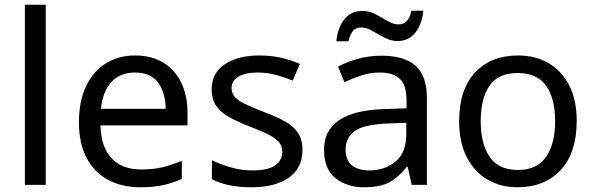

<svg xmlns="http://www.w3.org/2000/svg" viewBox="-20 -780 2507 810"><path d="M173 0H85V-760H173Z M550 -546Q619 -546 668.5 -516Q718 -486 744.5 -431.5Q771 -377 771 -304V-251H404Q406 -160 450.5 -112.5Q495 -65 575 -65Q626 -65 665.5 -74.5Q705 -84 747 -102V-25Q706 -7 666 1.5Q626 10 571 10Q495 10 436.5 -21Q378 -52 345.5 -113.5Q313 -175 313 -264Q313 -352 342.5 -415Q372 -478 425.5 -512Q479 -546 550 -546ZM549 -474Q486 -474 449.5 -433.5Q413 -393 406 -321H679Q678 -389 647 -431.5Q616 -474 549 -474Z M1256 -148Q1256 -70 1198 -30Q1140 10 1042 10Q986 10 945.5 1Q905 -8 874 -24V-104Q906 -88 951.5 -74.5Q997 -61 1044 -61Q1111 -61 1141 -82.5Q1171 -104 1171 -140Q1171 -160 1160 -176Q1149 -192 1120.5 -208Q1092 -224 1039 -244Q987 -264 950 -284Q913 -304 893 -332Q873 -360 873 -404Q873 -472 928.5 -509Q984 -546 1074 -546Q1123 -546 1165.5 -536.5Q1208 -527 1245 -510L1215 -440Q1181 -454 1144 -464Q1107 -474 1068 -474Q1014 -474 985.5 -456.5Q957 -439 957 -409Q957 -387 970 -371.5Q983 -356 1013.5 -341.5Q1044 -327 1095 -307Q1146 -288 1182 -268Q1218 -248 1237 -219.5Q1256 -191 1256 -148Z M1589 -545Q1687 -545 1734 -502Q1781 -459 1781 -365V0H1717L1700 -76H1696Q1661 -32 1622.5 -11Q1584 10 1516 10Q1443 10 1395 -28.5Q1347 -67 1347 -149Q1347 -229 1410 -272.5Q1473 -316 1604 -320L1695 -323V-355Q1695 -422 1666 -448Q1637 -474 1584 -474Q1542 -474 1504 -461.5Q1466 -449 1433 -433L1406 -499Q1441 -518 1489 -531.5Q1537 -545 1589 -545ZM1615 -259Q1515 -255 1476.5 -227Q1438 -199 1438 -148Q1438 -103 1465.5 -82Q1493 -61 1536 -61Q1604 -61 1649 -98.5Q1694 -136 1694 -214V-262ZM1399 -606Q1405 -665 1433.5 -699.5Q1462 -734 1509 -734Q1539 -734 1565.5 -719.5Q1592 -705 1616 -691Q1640 -677 1661 -677Q1684 -677 1696.5 -691.5Q1709 -706 1716 -735H1766Q1760 -677 1732 -642Q1704 -607 1657 -607Q1629 -607 1602.5 -621Q1576 -635 1551.5 -649.5Q1527 -664 1505 -664Q1481 -664 1469 -649.5Q1457 -635 1450 -606Z M2413 -269Q2413 -136 2345.5 -63Q2278 10 2163 10Q2092 10 2036.5 -22.5Q1981 -55 1949 -117.5Q1917 -180 1917 -269Q1917 -402 1984 -474Q2051 -546 2166 -546Q2239 -546 2294.5 -513.5Q2350 -481 2381.5 -419.5Q2413 -358 2413 -269ZM2008 -269Q2008 -174 2045.5 -118.5Q2083 -63 2165 -63Q2246 -63 2284 -118.5Q2322 -174 2322 -269Q2322 -364 2284 -418Q2246 -472 2164 -472Q2082 -472 2045 -418Q2008 -364 2008 -269Z"/></svg>

Font: Noto Sans Tai Le
Style: Regular
Weight: 400
Designer: Monotype Design Team
Foundry: Monotype Imaging Inc.
Version: Version 2.002; ttfautohint (v1.8.4.7-5d5b)